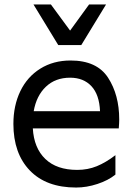

<svg xmlns="http://www.w3.org/2000/svg" viewBox="-20 -828 602 860"><path d="M40 -273Q40 -355 71 -419.5Q102 -484 160.5 -520.5Q219 -557 296 -557Q414 -557 464 -480Q514 -403 514 -293Q514 -279 512 -253H127Q132 -165 183 -116Q234 -67 326 -67Q373 -67 413.5 -83.5Q454 -100 497 -133V-46Q465 -20 416.5 -4Q368 12 321 12Q187 12 113.5 -64.5Q40 -141 40 -273ZM428 -330Q425 -404 389.5 -442Q354 -480 294 -480Q228 -480 185.5 -439.5Q143 -399 131 -330ZM130 -808H208L294 -691L379 -808H455L344 -626H241Z"/></svg>

Font: Application
Style: Regular
Weight: 400
Designer: Wei Huang
Foundry: Wei Huang
Version: Version 0.012